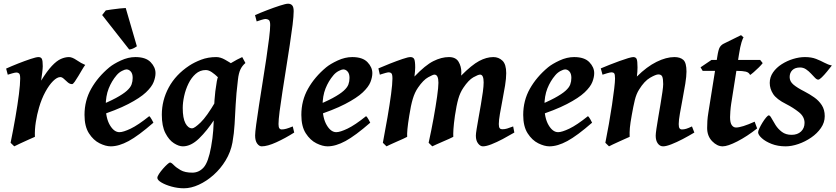

<svg xmlns="http://www.w3.org/2000/svg" viewBox="-20 -762 4465 1026"><path d="M435.5 -415Q429.2 -407.2 419.4 -390.6Q409.7 -374 398.9 -356Q388.2 -337.9 379.2 -325.2Q370.1 -312.5 365.2 -312.5Q353 -312.5 342.3 -321.8Q331.5 -331.1 321.5 -340.6Q311.5 -350.1 302.2 -350.1Q285.2 -350.1 263.7 -328.9Q242.2 -307.6 222.2 -270.8Q202.1 -233.9 188.5 -187Q177.7 -150.4 171.4 -109.9Q165 -69.3 166.5 -30.8Q156.2 -26.4 132.8 -15.9Q109.4 -5.4 86.9 5.1Q64.5 15.6 56.2 20L36.6 1Q50.8 -68.4 62.5 -136Q74.2 -203.6 81.1 -258.1Q87.9 -312.5 87.9 -341.8Q87.9 -364.3 82 -369.4Q76.2 -374.5 67.9 -374.5Q61 -374.5 44.9 -369.9Q28.8 -365.2 21.5 -362.8L12.7 -395.5Q40.5 -408.2 76.4 -422.4Q112.3 -436.5 143.1 -446.8Q173.8 -457 185.5 -457Q199.2 -457 203.9 -447Q208.5 -437 208.5 -408.2Q208.5 -397.9 205.6 -373.8Q202.6 -349.6 199.7 -331.1Q231.4 -382.3 257.1 -409.7Q282.7 -437 305.2 -447Q327.6 -457 348.6 -457Q365.7 -457 389.9 -440.4Q414.1 -423.8 435.5 -415Z M811 -371.1Q811 -349.6 801 -323.7Q791 -297.9 759.8 -268.3Q728.5 -238.8 665.5 -206.1Q602.5 -173.3 496.1 -139.2L492.7 -189.9Q559.6 -216.8 598.9 -238Q638.2 -259.3 657.7 -276.9Q677.2 -294.4 683.1 -310.8Q689 -327.1 689 -345.7Q689 -368.2 679 -379.6Q668.9 -391.1 655.3 -391.1Q647.5 -391.1 631.3 -382.8Q615.2 -374.5 603 -359.9Q576.7 -329.1 560.8 -289.1Q544.9 -249 544.9 -195.3Q544.9 -131.3 567.1 -93.5Q589.4 -55.7 618.2 -55.7Q638.7 -55.7 678.5 -74.7Q718.3 -93.8 777.3 -141.1Q782.7 -138.2 790.5 -124Q798.3 -109.9 799.8 -106.4Q719.7 -36.6 667.5 -8.3Q615.2 20 571.8 20Q544.9 20 512 3.7Q479 -12.7 455.3 -49.6Q431.6 -86.4 431.6 -147.9Q431.6 -224.6 467.3 -287.8Q502.9 -351.1 564.5 -402.3Q586.4 -420.4 625.7 -438.7Q665 -457 703.6 -457Q758.8 -457 784.9 -429.9Q811 -402.8 811 -371.1ZM711.4 -514.6Q702.1 -507.8 690.7 -502.7Q679.2 -497.6 670.4 -497.6L525.9 -681.6L545.4 -706.5Q553.2 -708 575.7 -711.2Q598.1 -714.4 620.8 -716.8Q643.6 -719.2 651.9 -719.2Z M1259.8 -400.4Q1245.6 -390.6 1233.2 -368.9Q1220.7 -347.2 1210.2 -328.6Q1199.7 -310.1 1191.9 -310.1Q1185.1 -310.1 1172.6 -321.8Q1160.2 -333.5 1144.8 -348.9Q1129.4 -364.3 1112.3 -376Q1095.2 -387.7 1079.6 -387.7Q1048.8 -387.7 1025.6 -367.2Q1002.4 -346.7 987.1 -315.2Q971.7 -283.7 964.1 -248.8Q956.5 -213.9 956.5 -185.1Q956.5 -130.4 970.9 -103.3Q985.4 -76.2 1006.8 -76.2Q1019 -76.2 1051.8 -107.4Q1084.5 -138.7 1132.8 -221.2L1126.5 -125Q1086.9 -64 1043.7 -22Q1000.5 20 957 20Q935.5 20 909.2 3.2Q882.8 -13.7 863.8 -50.8Q844.7 -87.9 844.7 -148.9Q844.7 -226.1 881.8 -294.7Q918.9 -363.3 991.2 -411.1Q1018.6 -429.2 1055.2 -443.1Q1091.8 -457 1135.7 -457Q1157.7 -457 1181.9 -443.4Q1206.1 -429.7 1227.1 -415.8Q1248 -401.9 1259.8 -400.4ZM1291.5 -425.3Q1274.9 -411.6 1265.1 -391.6Q1255.4 -371.6 1251.5 -336.4Q1242.2 -259.3 1239.3 -202.6Q1236.3 -146 1233.6 -98.4Q1231 -50.8 1222.2 -0.5Q1212.9 50.3 1186 94.7Q1159.2 139.2 1121.6 172.6Q1084 206.1 1042.5 225.1Q1001 244.1 962.9 244.1Q930.2 244.1 897.2 235.1Q864.3 226.1 842.5 213.1Q820.8 200.2 820.8 188.5Q820.8 180.7 829.8 167Q838.9 153.3 851.1 139.4Q863.3 125.5 874 116Q884.8 106.4 888.2 106.4Q895.5 106.4 908.7 120.1Q921.9 133.8 945.3 147.2Q968.8 160.6 1007.3 160.6Q1043.5 160.6 1068.4 132.6Q1093.3 104.5 1107.9 23.4Q1116.7 -24.9 1119.4 -64.9Q1122.1 -105 1122.8 -143.6Q1123.5 -182.1 1126.2 -226.6Q1128.9 -271 1138.7 -328.1Q1143.6 -359.4 1165.8 -384Q1188 -408.7 1217.5 -426.8Q1247.1 -444.8 1274.4 -457Z M1552.2 -53.7Q1504.4 -23.4 1456.8 -1.7Q1409.2 20 1378.4 20Q1365.2 20 1354.2 5.1Q1343.3 -9.8 1343.3 -38.1Q1343.3 -54.2 1349.1 -97.2Q1355 -140.1 1364 -199.2Q1373 -258.3 1383.5 -323.2Q1394 -388.2 1403.1 -449.2Q1412.1 -510.3 1418 -557.6Q1423.8 -605 1423.8 -627.9Q1423.8 -650.4 1416 -655.5Q1408.2 -660.6 1398.9 -660.6Q1393.1 -660.6 1378.2 -656.2Q1363.3 -651.9 1351.6 -647.5L1342.8 -681.2Q1370.1 -693.4 1407 -707.5Q1443.8 -721.7 1475.6 -731.9Q1507.3 -742.2 1519.5 -742.2Q1533.2 -742.2 1541.3 -733.4Q1549.3 -724.6 1549.3 -702.1Q1549.3 -676.8 1543.5 -629.2Q1537.6 -581.5 1528.3 -521Q1519 -460.4 1508.8 -396Q1498.5 -331.5 1489.3 -272Q1480 -212.4 1474.1 -166.7Q1468.3 -121.1 1468.3 -99.1Q1468.3 -82.5 1472.9 -76.4Q1477.5 -70.3 1485.4 -70.3Q1496.6 -70.3 1509.8 -74Q1522.9 -77.6 1544.4 -86.4Z M1969.7 -371.1Q1969.7 -349.6 1959.7 -323.7Q1949.7 -297.9 1918.5 -268.3Q1887.2 -238.8 1824.2 -206.1Q1761.2 -173.3 1654.8 -139.2L1651.4 -189.9Q1718.3 -216.8 1757.6 -238Q1796.9 -259.3 1816.4 -276.9Q1835.9 -294.4 1841.8 -310.8Q1847.7 -327.1 1847.7 -345.7Q1847.7 -368.2 1837.6 -379.6Q1827.6 -391.1 1814 -391.1Q1806.2 -391.1 1790 -382.8Q1773.9 -374.5 1761.7 -359.9Q1735.4 -329.1 1719.5 -289.1Q1703.6 -249 1703.6 -195.3Q1703.6 -131.3 1725.8 -93.5Q1748 -55.7 1776.9 -55.7Q1797.4 -55.7 1837.2 -74.7Q1877 -93.8 1936 -141.1Q1941.4 -138.2 1949.2 -124Q1957 -109.9 1958.5 -106.4Q1878.4 -36.6 1826.2 -8.3Q1773.9 20 1730.5 20Q1703.6 20 1670.7 3.7Q1637.7 -12.7 1614 -49.6Q1590.3 -86.4 1590.3 -147.9Q1590.3 -224.6 1626 -287.8Q1661.6 -351.1 1723.1 -402.3Q1745.1 -420.4 1784.4 -438.7Q1823.7 -457 1862.3 -457Q1917.5 -457 1943.6 -429.9Q1969.7 -402.8 1969.7 -371.1Z M2728.5 -53.7Q2698.7 -36.1 2666.5 -19Q2634.3 -2 2606.2 9Q2578.1 20 2560.5 20Q2546.4 20 2534.7 4.6Q2522.9 -10.7 2522.9 -37.1Q2522.9 -47.4 2527.1 -73.2Q2531.2 -99.1 2537.4 -133.3Q2543.5 -167.5 2549.8 -203.6Q2556.2 -239.7 2560.3 -271Q2564.5 -302.2 2564.5 -321.8Q2564.5 -363.3 2545.4 -363.3Q2535.2 -363.3 2509.5 -348.9Q2483.9 -334.5 2456.1 -293Q2438.5 -267.1 2429 -233.4Q2419.4 -199.7 2411.1 -144Q2404.8 -99.6 2403.1 -72.3Q2401.4 -44.9 2402.3 -30.8Q2395.5 -26.9 2379.9 -20Q2364.3 -13.2 2345.9 -5.1Q2327.6 2.9 2312 9.8Q2296.4 16.6 2290 20L2270.5 1Q2285.2 -65.4 2296.9 -130.1Q2308.6 -194.8 2315.7 -245.4Q2322.8 -295.9 2322.8 -319.8Q2322.8 -363.3 2301.3 -363.3Q2293.9 -363.3 2268.1 -349.1Q2242.2 -335 2213.9 -293.9Q2196.3 -268.6 2185.8 -233.4Q2175.3 -198.2 2167 -144Q2159.7 -99.6 2157.2 -72.3Q2154.8 -44.9 2155.8 -30.8Q2149.4 -26.9 2133.8 -20Q2118.2 -13.2 2100.1 -5.1Q2082 2.9 2066.9 9.8Q2051.8 16.6 2045.4 20L2025.9 1Q2039.1 -67.9 2050.8 -136Q2062.5 -204.1 2069.8 -259Q2077.1 -314 2077.1 -341.8Q2077.1 -364.3 2071.8 -369.9Q2066.4 -375.5 2058.1 -375.5Q2052.2 -375.5 2040.5 -372.3Q2028.8 -369.1 2019.3 -366Q2009.8 -362.8 2009.8 -362.8L2002 -396.5Q2029.8 -408.7 2065.2 -422.6Q2100.6 -436.5 2130.9 -446.8Q2161.1 -457 2172.9 -457Q2188 -457 2193.4 -446.3Q2198.7 -435.5 2198.7 -400.9Q2198.7 -393.1 2197.5 -379.4Q2196.3 -365.7 2194.8 -353Q2252.4 -413.6 2295.7 -435.3Q2338.9 -457 2378.9 -457Q2415.5 -457 2430.4 -432.1Q2445.3 -407.2 2445.3 -375Q2445.3 -368.7 2444.3 -357.9Q2501 -415 2540.3 -436Q2579.6 -457 2616.2 -457Q2645 -457 2665 -437.7Q2685.1 -418.5 2685.1 -371.1Q2685.1 -343.3 2679 -305.2Q2672.9 -267.1 2665 -227.3Q2657.2 -187.5 2651.4 -153.3Q2645.5 -119.1 2645.5 -99.1Q2645.5 -82.5 2650.4 -76.9Q2655.3 -71.3 2663.6 -71.3Q2677.7 -71.3 2689.7 -75Q2701.7 -78.6 2722.2 -86.4Z M3155.3 -371.1Q3155.3 -349.6 3145.3 -323.7Q3135.3 -297.9 3104 -268.3Q3072.8 -238.8 3009.8 -206.1Q2946.8 -173.3 2840.3 -139.2L2836.9 -189.9Q2903.8 -216.8 2943.1 -238Q2982.4 -259.3 3002 -276.9Q3021.5 -294.4 3027.3 -310.8Q3033.2 -327.1 3033.2 -345.7Q3033.2 -368.2 3023.2 -379.6Q3013.2 -391.1 2999.5 -391.1Q2991.7 -391.1 2975.6 -382.8Q2959.5 -374.5 2947.3 -359.9Q2920.9 -329.1 2905 -289.1Q2889.2 -249 2889.2 -195.3Q2889.2 -131.3 2911.4 -93.5Q2933.6 -55.7 2962.4 -55.7Q2982.9 -55.7 3022.7 -74.7Q3062.5 -93.8 3121.6 -141.1Q3127 -138.2 3134.8 -124Q3142.6 -109.9 3144 -106.4Q3064 -36.6 3011.7 -8.3Q2959.5 20 2916 20Q2889.2 20 2856.2 3.7Q2823.2 -12.7 2799.6 -49.6Q2775.9 -86.4 2775.9 -147.9Q2775.9 -224.6 2811.5 -287.8Q2847.2 -351.1 2908.7 -402.3Q2930.7 -420.4 2970 -438.7Q3009.3 -457 3047.9 -457Q3103 -457 3129.2 -429.9Q3155.3 -402.8 3155.3 -371.1Z M3690.4 -53.7Q3661.1 -36.1 3628.7 -19Q3596.2 -2 3567.9 9Q3539.6 20 3523.4 20Q3506.3 20 3495.1 4.6Q3483.9 -10.7 3483.9 -37.1Q3483.9 -47.4 3487.8 -74.2Q3491.7 -101.1 3497.8 -136.2Q3503.9 -171.4 3509.8 -206.8Q3515.6 -242.2 3519.8 -270.8Q3523.9 -299.3 3523.9 -312.5Q3523.9 -341.3 3518.8 -352.8Q3513.7 -364.3 3498 -364.3Q3484.9 -364.3 3454.1 -346.7Q3423.3 -329.1 3395 -283.2Q3380.4 -260.3 3372.3 -227.3Q3364.3 -194.3 3356 -147Q3348.1 -103.5 3345.9 -78.9Q3343.8 -54.2 3344.7 -30.8Q3337.9 -27.8 3322.5 -21Q3307.1 -14.2 3289.1 -5.9Q3271 2.4 3255.6 9.5Q3240.2 16.6 3234.4 20L3214.8 1Q3224.6 -47.4 3233.9 -100.3Q3243.2 -153.3 3250.5 -202.1Q3257.8 -251 3262.2 -288.3Q3266.6 -325.7 3266.6 -342.8Q3266.6 -365.2 3261.7 -370.4Q3256.8 -375.5 3248 -375.5Q3241.2 -375.5 3224.4 -370.6Q3207.5 -365.7 3199.7 -362.8L3190.4 -396.5Q3210.9 -405.3 3237.5 -415.8Q3264.2 -426.3 3290.3 -435.8Q3316.4 -445.3 3336.4 -451.2Q3356.4 -457 3363.8 -457Q3377.4 -457 3382.1 -446.8Q3386.7 -436.5 3386.7 -401.9Q3386.7 -378.4 3383.3 -353Q3436.5 -405.8 3488.3 -431.4Q3540 -457 3584 -457Q3614.7 -457 3631.6 -441.9Q3648.4 -426.8 3648.4 -379.4Q3648.4 -354 3642.1 -315.2Q3635.7 -276.4 3627.7 -234.1Q3619.6 -191.9 3613.3 -155.5Q3606.9 -119.1 3606.9 -99.1Q3606.9 -82.5 3611.3 -76.4Q3615.7 -70.3 3624.5 -70.3Q3635.7 -70.3 3647.5 -74Q3659.2 -77.6 3677.7 -86.4Z M4055.7 -424.8Q4048.8 -415.5 4035.2 -401.9Q4021.5 -388.2 4007.8 -376.5Q3994.1 -364.7 3988.3 -361.3Q3982.4 -375 3965.3 -379.2Q3948.2 -383.3 3917 -383.3H3734.9L3723.6 -402.3L3782.2 -441.9H4042ZM4025.9 -75.7Q3972.2 -33.2 3920.4 -6.6Q3868.7 20 3841.8 20Q3812 20 3785.4 -7.6Q3758.8 -35.2 3758.8 -78.1Q3758.8 -96.7 3760 -116Q3761.2 -135.3 3765.6 -162.1L3813 -459Q3818.8 -497.1 3826.2 -509.3Q3833.5 -521.5 3846.7 -528.3L3939.9 -574.2L3953.6 -562Q3949.7 -558.6 3942.6 -536.4Q3935.5 -514.2 3928.7 -470.2L3887.2 -207Q3884.3 -188 3882.8 -167Q3881.3 -146 3881.3 -136.2Q3881.3 -106 3890.4 -93.3Q3899.4 -80.6 3913.1 -80.6Q3943.4 -80.6 4012.7 -111.8Z M4425.3 -412.1Q4414.1 -397.5 4399.4 -379.6Q4384.8 -361.8 4371.8 -349.1Q4358.9 -336.4 4352.5 -336.4Q4344.7 -336.4 4335.2 -346.2Q4325.7 -356 4313.7 -368.9Q4301.8 -381.8 4287.4 -391.6Q4272.9 -401.4 4255.4 -401.4Q4228.5 -401.4 4214.1 -387.2Q4199.7 -373 4199.7 -350.1Q4199.7 -327.1 4219.7 -310.1Q4239.7 -293 4279.3 -272.9Q4305.7 -259.3 4330.6 -241.9Q4355.5 -224.6 4371.3 -200.2Q4387.2 -175.8 4387.2 -141.1Q4387.2 -107.4 4366.9 -78.1Q4346.7 -48.8 4314.7 -26.9Q4282.7 -4.9 4246.3 7.6Q4210 20 4178.2 20Q4136.7 20 4103.5 7.1Q4070.3 -5.9 4050.8 -23.7Q4031.2 -41.5 4031.2 -55.2Q4031.2 -62 4038.1 -76.7Q4044.9 -91.3 4054.7 -107.2Q4064.5 -123 4074 -134.3Q4083.5 -145.5 4088.4 -145.5Q4094.7 -145.5 4103 -129.9Q4111.3 -114.3 4124.5 -93.5Q4137.7 -72.8 4158.4 -57.1Q4179.2 -41.5 4210 -41.5Q4241.7 -41.5 4260.5 -59.3Q4279.3 -77.1 4279.3 -105.5Q4279.3 -138.7 4248.8 -162.8Q4218.3 -187 4181.6 -205.6Q4129.9 -231.4 4111.6 -259.5Q4093.3 -287.6 4093.3 -318.8Q4093.3 -349.6 4110.8 -375Q4128.4 -400.4 4157 -418.7Q4185.5 -437 4218.3 -447Q4251 -457 4281.2 -457Q4315.9 -457 4340.8 -447.3Q4365.7 -437.5 4385.5 -426.8Q4405.3 -416 4425.3 -412.1Z"/></svg>

Font: Gentium Plus
Style: Bold Italic
Weight: 700
Italic angle: -8°
Designer: Victor Gaultney, Annie Olsen, Iska Routamaa, Becca Hirsbrunner
Foundry: SIL International
Version: Version 6.101